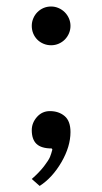

<svg xmlns="http://www.w3.org/2000/svg" viewBox="-20 -458 322 605"><path d="M105 127.9 80.1 106Q104 85 118.7 65.9Q133.3 46.9 137.5 36.6Q141.6 26.4 145 13.2L143.1 9.8Q110.4 9.8 95.2 -4.4Q80.1 -18.6 80.1 -47.9Q80.1 -70.8 96.4 -89.4Q112.8 -107.9 137.2 -107.9Q165 -107.9 183.6 -92.3Q202.1 -76.7 202.1 -42Q202.1 3.9 173.6 53Q145 102.1 105 127.9ZM141.1 -437.5Q153.3 -437.5 164.6 -432.6Q175.8 -427.7 184.1 -419.4Q192.4 -411.1 197.3 -399.9Q202.1 -388.7 202.1 -376.5Q202.1 -364.3 197.5 -353.3Q192.9 -342.3 184.6 -333.7Q176.3 -325.2 165 -320.3Q153.8 -315.4 141.1 -315.4Q128.4 -315.4 117.2 -320.1Q106 -324.7 97.7 -333Q89.4 -341.3 84.7 -352.5Q80.1 -363.8 80.1 -376.5Q80.1 -389.2 85 -400.4Q89.8 -411.6 98.1 -419.9Q106.4 -428.2 117.4 -432.9Q128.4 -437.5 141.1 -437.5Z"/></svg>

Font: Jacques Francois
Style: Regular
Weight: 400
Designer: Manvel Shmavonyan, Alexei Vanyashin
Foundry: Cyreal (www.cyreal.org)
Version: Version 1.003